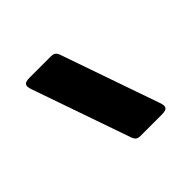

<svg xmlns="http://www.w3.org/2000/svg" viewBox="-44 -469 424 424"><g transform="rotate(45 167.5 -257.0)"><path d="M35.5 -250V-182.5C35.5 -165.5 40.8 -161.6 56.8 -167.3L289.1 -248.2C296.5 -251.4 299.4 -255.3 299.7 -263.5V-331C299.7 -348 294.4 -351.9 278.4 -346.2L46.2 -265.3C38.7 -262.1 35.9 -258.2 35.5 -250Z"/></g></svg>

Font: Margiela Serif
Style: Bold
Weight: 700
Designer: Andreas Faust, Stefan Endress
Version: Version 1.002;FEAKit 1.0